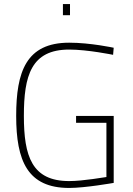

<svg xmlns="http://www.w3.org/2000/svg" viewBox="-20 -920 657 949"><path d="M356 -313H506V-45C500 -45 393 -25 322 -25C138 -25 98 -147 98 -347C98 -546 134 -675 322 -675C413 -675 539 -649 539 -649L542 -684C542 -684 427 -709 322 -709C109 -709 60 -565 60 -347C60 -125 116 9 322 9C401 9 542 -16 542 -16V-347H356ZM291 -845H326V-900H291Z"/></svg>

Font: TitilliumText22L
Style: 1 wt
Weight: 100
Designer: Campivisivi
Foundry: Campivisivi
Version: 1.000